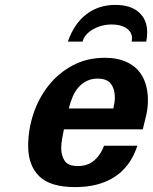

<svg xmlns="http://www.w3.org/2000/svg" viewBox="-20 -750 624 784"><path d="M95 -154Q95 -221 116.5 -285.5Q138 -350 178.5 -401Q219 -452 277 -483Q335 -514 408 -514Q455 -514 488.5 -500.5Q522 -487 543 -464Q564 -441 574 -409.5Q584 -378 584 -342Q584 -310 577.5 -281Q571 -252 563 -222H241Q237 -204 233.5 -183Q230 -162 230 -144Q230 -115 244 -93.5Q258 -72 298 -72Q339 -72 365.5 -95.5Q392 -119 405 -155H541Q513 -70 448.5 -28Q384 14 287 14Q185 14 140 -30.5Q95 -75 95 -154ZM443 -307Q449 -333 449 -353Q449 -386 433 -407.5Q417 -429 379 -429Q354 -429 334.5 -419.5Q315 -410 300.5 -393.5Q286 -377 276.5 -354.5Q267 -332 261 -307ZM517 -580Q519 -584 519 -594Q519 -619 496.5 -634.5Q474 -650 437 -650Q394 -650 359.5 -630Q325 -610 317 -580H257Q283 -654 333 -692Q383 -730 451 -730Q513 -730 547 -700Q581 -670 581 -618Q581 -607 580 -598Q579 -589 577 -580Z"/></svg>

Font: Perun
Style: Bold Italic
Weight: 700
Italic angle: -12°
Foundry: Copyright (c) Stefan Peev, Context Ltd, 2016
Version: Version 1.027